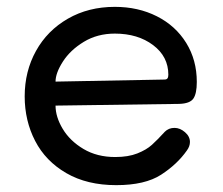

<svg xmlns="http://www.w3.org/2000/svg" viewBox="-20 -534 651 560"><path d="M52 -253Q52 -326 85 -385.5Q118 -445 178 -479.5Q238 -514 315 -514Q383 -514 437.5 -486.5Q492 -459 523 -409Q554 -359 554 -295Q554 -261 544 -246.5Q534 -232 503 -231L142 -226Q142 -193 163 -158Q184 -123 223.5 -99.5Q263 -76 316 -76Q354 -76 380.5 -86.5Q407 -97 423 -111.5Q439 -126 461 -150Q472 -161 489 -161Q505 -161 519.5 -148.5Q534 -136 534 -120Q534 -107 525 -95Q497 -55 450 -24.5Q403 6 319 6Q234 6 173.5 -29Q113 -64 82.5 -123Q52 -182 52 -253ZM460 -302Q466 -302 468.5 -305.5Q471 -309 471 -316Q471 -369 426.5 -402.5Q382 -436 315 -436Q264 -436 224.5 -412Q185 -388 163.5 -354.5Q142 -321 142 -296Z"/></svg>

Font: Mali Medium
Style: Regular
Weight: 500
Version: Version 1.000; ttfautohint (v1.6)